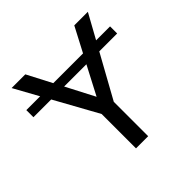

<svg xmlns="http://www.w3.org/2000/svg" viewBox="-179 -878 1045 1045"><g transform="rotate(-45 343.5 -355.5)"><path d="M665.5 -569.3H558.1L636.2 -710.9H531.7L457.5 -569.3H228.5L154.8 -710.9H49.3L127.4 -569.3H21V-514.6H157.7L295.9 -264.6V0H389.6V-264.6L527.8 -514.6H665.5ZM342.8 -350.1 257.3 -514.6H428.7Z"/></g></svg>

Font: Bert Sans
Style: Regular
Weight: 400
Designer: Christian Robertson (Google), Cristiano Sobral
Foundry: Google, Cristiano Sobral
Version: Version 3.101